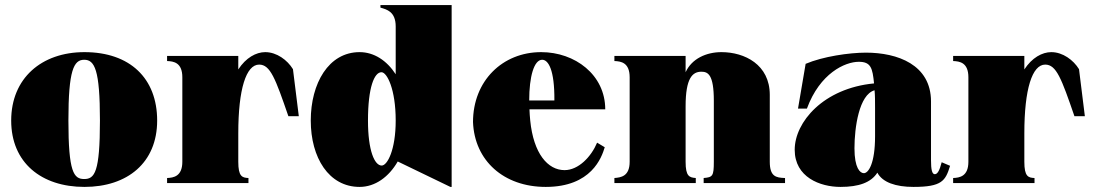

<svg xmlns="http://www.w3.org/2000/svg" viewBox="-20 -720 4301 755"><path d="M312 15C481 15 598 -80 598 -246C598 -412 491 -515 312 -515C143 -515 24 -412 24 -246C24 -80 143 15 312 15ZM311 -16C270 -16 249 -43 249 -246C249 -444 270 -485 311 -485C352 -485 373 -446 373 -246C373 -42 352 -16 311 -16Z M917 -84V-196C917 -370 948 -466 999 -466C1043 -466 1063 -411 1114 -263H1155L1132 -448C1110 -484 1068 -515 1023 -515C987 -515 947 -493 917 -447V-500H637V-480C663 -479 697 -474 697 -416V-84C697 -26 662 -21 637 -20V0H957V-20C932 -21 917 -26 917 -84Z M1394 15C1455 15 1509 -24 1544 -85L1751 15H1756V-700H1476V-690C1501 -683 1536 -674 1536 -616V-428C1501 -482 1451 -515 1394 -515C1272 -515 1202 -392 1202 -246C1202 -100 1273 15 1394 15ZM1481 -69C1453 -69 1427 -127 1427 -246C1427 -377 1452 -436 1480 -436C1502 -436 1536 -369 1536 -246C1536 -130 1503 -69 1481 -69Z M2126 15C2306 15 2346 -101 2358 -141L2328 -159C2305 -104 2255 -51 2200 -51C2134 -51 2078 -116 2065 -246C2064 -261 2062 -276 2062 -290H2360C2360 -426 2241 -515 2108 -515C1956 -515 1840 -402 1840 -240C1846 -88 1961 15 2126 15ZM2061 -325C2061 -419 2080 -485 2112 -485C2136 -485 2161 -446 2160 -325Z M3007 -84V-347C3007 -466 2908 -515 2817 -515C2757 -515 2700 -489 2676 -436V-500H2396V-480C2422 -479 2456 -474 2456 -416V-84C2456 -26 2421 -22 2396 -20V0H2716V-20C2691 -22 2676 -26 2676 -84V-302C2676 -413 2703 -438 2738 -438C2764 -438 2787 -427 2787 -324V-84C2787 -27 2782 -23 2747 -20V0H3067V-20C3031 -21 3007 -26 3007 -84Z M3285 15C3357 15 3405 -2 3430 -41C3450 -3 3502 15 3572 15C3684 15 3698 -9 3716 -68L3683 -82C3675 -51 3667 -35 3656 -35C3645 -35 3641 -53 3641 -90V-321C3641 -466 3509 -513 3385 -513C3320 -513 3216 -498 3148 -469L3118 -293H3153C3204 -432 3303 -477 3357 -477C3405 -477 3411 -452 3417 -392C3218 -373 3105 -240 3105 -131C3105 -23 3205 15 3285 15ZM3377 -39C3362 -39 3340 -59 3340 -137C3340 -218 3358 -348 3419 -365C3421 -345 3421 -322 3421 -296V-184C3421 -77 3395 -39 3377 -39Z M4008 -84V-196C4008 -370 4039 -466 4090 -466C4134 -466 4154 -411 4205 -263H4246L4223 -448C4201 -484 4159 -515 4114 -515C4078 -515 4038 -493 4008 -447V-500H3728V-480C3754 -479 3788 -474 3788 -416V-84C3788 -26 3753 -21 3728 -20V0H4048V-20C4023 -21 4008 -26 4008 -84Z"/></svg>

Font: Sprat Condensed Black
Style: Regular
Weight: 900
Designer: Ethan Nakache
Foundry: Collletttivo
Version: Version 2.000;Glyphs 3.2 (3217)